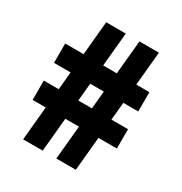

<svg xmlns="http://www.w3.org/2000/svg" viewBox="-172 -867 943 994"><g transform="rotate(30 299.0 -370.0)"><path d="M305.5 0 375 -740H491.5L422 0ZM47.5 -201.5V-317H551V-201.5ZM107 0 176.5 -740H293.5L224 0ZM47.5 -423V-538.5H551V-423Z"/></g></svg>

Font: Encode Sans SemiCondensed
Style: Bold
Weight: 700
Width: 4
Designer: Multiple Designers
Foundry: Impallari Type
Version: Version 3.002